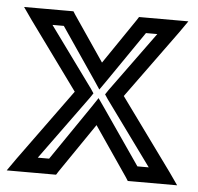

<svg xmlns="http://www.w3.org/2000/svg" viewBox="-119 -554 644 624"><g transform="rotate(5 203.0 -242.0)"><path d="M453 -15 283 -249 443 -469 471 -509H423H324H310L303 -498L203 -351L103 -498L96 -509H83H-17H-65L-37 -469L123 -249L-47 -15L-75 25H-27H73H86L93 14L203 -147L313 14L320 25H334H433H481L453 -15ZM384 -25H347L223 -205L202 -235L182 -205L59 -25H22L174 -234L184 -249L174 -264L32 -459H69L182 -293L202 -263L223 -293L337 -459H374L232 -264L222 -249L232 -234L384 -25Z"/></g></svg>

Font: Gamestation DisplayOutline
Style: Regular
Weight: 400
Designer: Jonas Hecksher
Foundry: Jonas Hecksher, Playtypeª, e-types AS
Version: Version 1.003